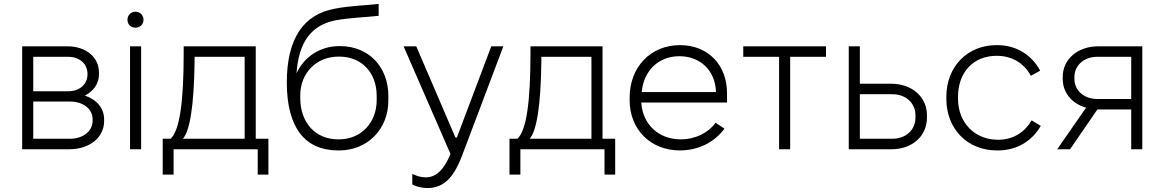

<svg xmlns="http://www.w3.org/2000/svg" viewBox="-20 -754 5882 970"><path d="M92 0H330C432 0 506 -59 506 -142V-151C506 -207 469 -251 409 -271C453 -294 480 -331 480 -379V-388C480 -465 414 -520 321 -520H92ZM148 -293V-467H325C382 -467 422 -431 422 -381V-378C422 -328 382 -293 325 -293ZM148 -53V-241H333C401 -241 448 -204 448 -150V-144C448 -92 400 -53 334 -53Z M665 -614C687 -614 705 -631 705 -654C705 -677 687 -695 665 -695C641 -695 624 -677 624 -654C624 -631 641 -614 665 -614ZM637 0H693V-520H637Z M802 128H857V0H1282V128H1336V-53H1272V-520H908V-488C908 -234 887 -95 842 -53H802ZM904 -53C939 -93 960 -217 963 -442V-467H1216V-53Z M1689 6H1694C1835 6 1942 -100 1942 -246V-269C1942 -416 1843 -521 1698 -521H1693C1593 -521 1513 -462 1478 -383C1489 -549 1559 -630 1679 -652C1746 -664 1828 -667 1893 -674V-734C1832 -727 1747 -725 1671 -710C1513 -681 1429 -559 1429 -337C1429 -111 1519 6 1689 6ZM1688 -50C1575 -50 1497 -133 1497 -258V-273C1497 -384 1577 -468 1691 -468H1694C1808 -468 1883 -386 1883 -270V-248C1883 -133 1803 -50 1693 -50Z M2140 196C2228 196 2277 133 2316 28L2523 -520H2462L2288 -59H2281L2083 -520H2019L2256 24C2224 100 2186 142 2131 142C2109 142 2087 136 2063 125V178C2086 191 2117 196 2140 196Z M2554 128H2609V0H3034V128H3088V-53H3024V-520H2660V-488C2660 -234 2639 -95 2594 -53H2554ZM2656 -53C2691 -93 2712 -217 2715 -442V-467H2968V-53Z M3415 6C3505 6 3588 -33 3640 -104L3595 -134C3560 -84 3494 -50 3419 -50C3307 -50 3227 -126 3220 -234V-236H3653V-283C3653 -427 3556 -526 3416 -526H3415C3267 -526 3161 -415 3161 -261V-247C3161 -101 3266 6 3415 6ZM3222 -289C3232 -397 3307 -470 3412 -470C3518 -470 3593 -398 3597 -292V-289Z M3916 0H3972V-467H4153V-520H3735V-467H3916Z M4268 0H4484C4588 0 4663 -66 4663 -159V-172C4663 -265 4587 -331 4482 -331H4324V-520H4268ZM4324 -53V-278H4488C4556 -278 4605 -234 4605 -171V-160C4605 -97 4556 -53 4488 -53Z M5016 6H5021C5119 6 5195 -43 5238 -118L5192 -146C5159 -89 5102 -48 5023 -48H5021C4905 -48 4820 -134 4820 -255V-265C4820 -389 4898 -472 5014 -472H5016C5094 -472 5154 -434 5188 -371L5235 -397C5194 -474 5117 -526 5018 -526H5014C4868 -526 4761 -418 4761 -265V-255C4761 -102 4868 6 5016 6Z M5321 0H5386L5524 -201H5695V0H5751V-520H5528C5425 -520 5349 -455 5349 -366V-355C5349 -284 5397 -230 5467 -210ZM5523 -254C5457 -254 5408 -296 5408 -356V-365C5408 -424 5457 -467 5523 -467H5695V-254Z"/></svg>

Font: Fixel Display Light
Style: Regular
Weight: 300
Designer: AlfaBravo + MacPaw
Foundry: Kyrylo Tkachov, Marchela Mozhyna, Serhii Makarenko, Maria Weinstein, Zakhar Kryvoshyya
Version: Version 1.211